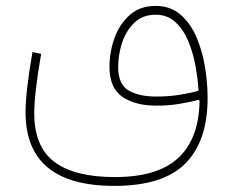

<svg xmlns="http://www.w3.org/2000/svg" viewBox="-20 -377 773 638"><path d="M497.1 -357.4Q546.4 -357.4 579.8 -328.4Q613.3 -299.3 633.1 -252.9Q652.8 -206.5 661.4 -153.3Q669.9 -100.1 669.9 -51.3Q669.9 91.3 596.2 166Q522.5 240.7 359.9 240.7Q64.9 240.7 64.9 -3.9Q64.9 -72.3 87.9 -204.1L116.7 -197.8Q93.8 -65.9 93.8 -1Q93.8 110.8 160.9 161.1Q228 211.4 361.8 211.4Q504.9 211.4 573.2 147Q641.6 82.5 643.1 -42.5L640.1 -45.4Q611.3 -37.6 575.4 -31.7Q539.6 -25.9 500 -25.9Q429.7 -25.9 386.7 -55.2Q343.8 -84.5 343.8 -154.8Q343.8 -204.6 360.6 -251Q377.4 -297.4 411.4 -327.4Q445.3 -357.4 497.1 -357.4ZM639.6 -75.2Q637.7 -112.8 629.9 -156.5Q622.1 -200.2 606 -239.3Q589.8 -278.3 563.2 -303.2Q536.6 -328.1 497.1 -328.1Q454.1 -328.1 426.5 -301.5Q398.9 -274.9 385.7 -234.9Q372.6 -194.8 372.6 -154.8Q372.6 -97.2 406.7 -76.7Q440.9 -56.2 500 -56.2Q540.5 -56.2 575.7 -61.8Q610.8 -67.4 639.6 -75.2Z"/></svg>

Font: Estedad-FD Thin
Style: Regular
Weight: 100
Designer: Amin Abedi
Version: Version 7.3